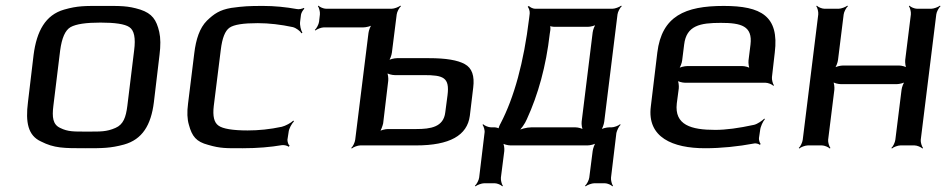

<svg xmlns="http://www.w3.org/2000/svg" viewBox="-20 -515 3357 680"><path d="M545 -321C549 -353 549 -380 544 -402C534 -445 519 -467 477 -481C432 -495 407 -494 344 -494C281 -494 256 -495 207 -481C141 -462 110 -405 99 -321L79 -153C70 -82 79 -35 125 -14C172 10 206 10 282 10C343 10 371 10 419 -3C484 -21 515 -72 525 -153L545 -321ZM431 -140C426 -100 417 -74 389 -62C357 -48 336 -49 289 -49C242 -49 221 -48 193 -62C167 -74 164 -100 169 -140L193 -336C199 -381 211 -408 230 -419C250 -430 285 -435 336 -435C387 -435 422 -430 438 -419C455 -408 461 -381 455 -336L431 -140Z M998 -20 1002 -46C1003 -60 1014 -78 1021 -85L1019 -88C1011 -80 991 -69 978 -66C936 -57 896 -53 857 -53C804 -53 769 -59 754 -70C738 -81 733 -104 737 -139L762 -339C767 -380 777 -406 793 -417C809 -428 842 -433 893 -433C933 -433 975 -428 1017 -419C1029 -416 1043 -405 1048 -397L1051 -399C1046 -407 1041 -426 1043 -439L1046 -463C1047 -470 1054 -481 1058 -484L1056 -487C1051 -484 1038 -481 1031 -483C992 -490 952 -494 912 -494C861 -494 843 -493 799 -487C758 -480 738 -466 713 -442C687 -416 674 -376 668 -326L646 -148C642 -118 643 -93 649 -73C660 -32 675 -13 717 -2C761 11 781 10 840 10C892 10 938 6 979 -1C986 -2 999 1 1002 5L1006 1C1001 -2 998 -13 998 -20Z M1454 0C1572 0 1635 -35 1644 -105L1656 -205C1661 -246 1652 -274 1626 -288C1601 -302 1559 -309 1500 -309H1386C1377 -309 1359 -305 1354 -300L1356 -298C1361 -303 1367 -320 1368 -329L1385 -464C1386 -473 1394 -488 1400 -493L1398 -495C1392 -490 1376 -484 1367 -484H1135C1126 -484 1112 -490 1108 -495L1106 -493C1110 -488 1114 -473 1113 -464L1110 -438C1109 -429 1101 -414 1095 -409L1097 -407C1103 -412 1118 -418 1127 -418H1267C1276 -418 1294 -422 1299 -427L1298 -429C1292 -424 1286 -407 1285 -398L1238 -20C1237 -11 1230 4 1224 9L1226 11C1231 6 1247 0 1256 0H1454ZM1455 -58H1354C1345 -58 1328 -54 1322 -49L1324 -47C1329 -52 1335 -69 1337 -78L1355 -229C1356 -238 1354 -255 1350 -260L1348 -258C1352 -253 1369 -249 1378 -249H1481C1550 -249 1573 -241 1565 -178L1557 -117C1551 -65 1505 -58 1455 -58Z M2018 -64H1862C1846 -64 1822 -58 1812 -51L1814 -48C1824 -55 1840 -78 1846 -93C1886 -180 1914 -281 1927 -395L1929 -408C1930 -413 1929 -425 1927 -428L1923 -425C1926 -422 1938 -420 1944 -420H2062C2071 -420 2088 -424 2094 -429L2092 -431C2086 -426 2080 -409 2079 -400L2040 -84C2039 -75 2041 -58 2046 -53L2048 -55C2043 -60 2027 -64 2018 -64ZM1854 -450C1835 -294 1801 -170 1753 -78C1750 -73 1744 -60 1746 -56L1750 -58C1748 -61 1737 -64 1732 -64H1719C1710 -64 1696 -70 1691 -75L1689 -73C1693 -68 1698 -53 1696 -44L1677 114C1676 123 1668 138 1662 143L1664 145C1670 140 1686 134 1695 134H1732C1741 134 1755 140 1759 145L1761 143C1757 138 1753 123 1754 114L1766 20C1767 11 1765 -6 1760 -11L1758 -9C1762 -4 1779 0 1788 0H2061C2070 0 2087 -4 2093 -9L2091 -11C2086 -6 2080 11 2079 20L2067 114C2066 123 2058 138 2052 143L2054 145C2060 140 2076 134 2085 134H2122C2131 134 2145 140 2149 145L2151 143C2147 138 2143 123 2144 114L2163 -44C2165 -53 2172 -68 2178 -73L2176 -75C2171 -70 2155 -64 2146 -64H2138C2129 -64 2111 -60 2106 -55L2108 -53C2113 -58 2119 -75 2120 -84L2167 -464C2168 -473 2176 -488 2182 -493L2180 -495C2174 -490 2158 -484 2149 -484H1875C1867 -484 1856 -490 1853 -494L1849 -491C1853 -487 1857 -475 1856 -467L1854 -450Z M2543 -494C2406 -494 2324 -458 2308 -329L2285 -138C2271 -28 2363 10 2477 10C2534 10 2593 4 2652 -7C2658 -8 2668 -5 2671 -2L2674 -5C2671 -8 2667 -20 2668 -26L2672 -53C2673 -66 2682 -85 2689 -93L2687 -95C2680 -88 2663 -76 2651 -73C2596 -61 2551 -55 2513 -55C2428 -55 2368 -72 2377 -149L2384 -202C2385 -211 2383 -228 2379 -233L2376 -231C2381 -226 2397 -222 2406 -222H2691C2700 -222 2715 -216 2719 -211L2721 -213C2717 -218 2713 -233 2714 -242L2724 -329C2740 -458 2676 -494 2543 -494ZM2533 -434C2605 -434 2646 -423 2638 -357L2631 -301C2630 -292 2632 -275 2636 -270L2638 -272C2634 -277 2618 -281 2609 -281H2414C2405 -281 2387 -277 2381 -272L2383 -270C2389 -275 2395 -292 2396 -301L2403 -357C2411 -425 2460 -434 2533 -434Z M3241 -20 3296 -464C3297 -473 3305 -488 3311 -493L3309 -495C3303 -490 3287 -484 3278 -484H3228C3219 -484 3205 -490 3201 -495L3199 -493C3203 -488 3207 -473 3206 -464L3186 -303C3185 -294 3187 -277 3191 -272L3194 -274C3189 -279 3173 -283 3164 -283H2966C2957 -283 2939 -279 2934 -274L2935 -272C2941 -277 2947 -294 2948 -303L2968 -464C2969 -473 2977 -488 2983 -493L2981 -495C2975 -490 2959 -484 2950 -484H2900C2891 -484 2877 -490 2873 -495L2871 -493C2875 -488 2879 -473 2878 -464L2823 -20C2822 -11 2815 4 2809 9L2811 11C2816 6 2832 0 2841 0H2891C2900 0 2914 6 2919 11L2921 9C2917 4 2912 -11 2913 -20L2935 -197C2936 -206 2934 -223 2930 -228L2928 -226C2932 -221 2949 -217 2958 -217H3156C3165 -217 3182 -221 3188 -226L3186 -228C3180 -223 3174 -206 3173 -197L3151 -20C3150 -11 3143 4 3137 9L3139 11C3144 6 3160 0 3169 0H3219C3228 0 3242 6 3247 11L3249 9C3245 4 3240 -11 3241 -20Z"/></svg>

Font: Gamestation Storm Oblique 
Style: Italic
Weight: 400
Designer: Jonas Hecksher
Foundry: Jonas Hecksher, Playtypeª, e-types AS
Version: Version 1.003